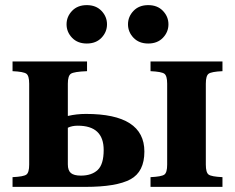

<svg xmlns="http://www.w3.org/2000/svg" viewBox="-20 -730 918 750"><path d="M501.5 -582.5Q480 -605 480 -635Q480 -665 501.5 -687.5Q523 -710 559 -710Q595 -710 616.5 -687.5Q638 -665 638 -635Q638 -605 616.5 -582.5Q595 -560 559 -560Q523 -560 501.5 -582.5ZM261.5 -582.5Q240 -605 240 -635Q240 -665 261.5 -687.5Q283 -710 319 -710Q355 -710 376.5 -687.5Q398 -665 398 -635Q398 -605 376.5 -582.5Q355 -560 319 -560Q283 -560 261.5 -582.5ZM29 0V-38Q72 -40 83 -48Q94 -56 94 -87V-403Q94 -434 83 -442Q72 -450 29 -452V-490H320V-452Q269 -450 257 -442Q245 -434 245 -403V-277Q279 -285 316 -285Q544 -285 544 -138Q544 -59 489.5 -29.5Q435 0 314 0ZM245 -88Q245 -64 257 -54Q269 -44 296 -44Q338 -44 361.5 -66Q385 -88 385 -144Q385 -239 284 -239Q261 -239 245 -231ZM568 0V-38Q611 -40 622 -48Q633 -56 633 -87V-403Q633 -434 622 -442Q611 -450 568 -452V-490H849V-452Q806 -450 795 -442Q784 -434 784 -403V-87Q784 -56 795 -48Q806 -40 849 -38V0Z"/></svg>

Font: Heuristica
Style: Bold
Weight: 700
Version: Version 1.0.2